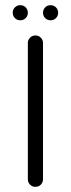

<svg xmlns="http://www.w3.org/2000/svg" viewBox="-20 -726 275 746"><path d="M79.7 -697.4Q88.2 -688.8 88.2 -676.5Q88.2 -664.1 79.7 -655.6Q71.2 -647.1 58.8 -647.1Q46.5 -647.1 37.9 -655.6Q29.4 -664.1 29.4 -676.5Q29.4 -688.8 37.9 -697.4Q46.5 -705.9 58.8 -705.9Q71.2 -705.9 79.7 -697.4ZM197.4 -697.4Q205.9 -688.8 205.9 -676.5Q205.9 -664.1 197.4 -655.6Q188.8 -647.1 176.5 -647.1Q164.1 -647.1 155.6 -655.6Q147.1 -664.1 147.1 -676.5Q147.1 -688.8 155.6 -697.4Q164.1 -705.9 176.5 -705.9Q188.8 -705.9 197.4 -697.4ZM147.1 -558.8V-29.4Q147.1 -17.1 138.5 -8.5Q130 0 117.6 0Q105.3 0 96.8 -8.5Q88.2 -17.1 88.2 -29.4V-558.8Q88.2 -571.2 96.8 -579.7Q105.3 -588.2 117.6 -588.2Q130 -588.2 138.5 -579.7Q147.1 -571.2 147.1 -558.8Z"/></svg>

Font: OpenGost Type B TT
Style: Regular
Weight: 400
Version: Version 0.3